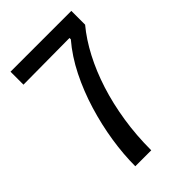

<svg xmlns="http://www.w3.org/2000/svg" viewBox="-201 -738 817 817"><g transform="rotate(-45 207.5 -330.0)"><path d="M114 0Q114 -71 126 -148.5Q138 -226 161.5 -303.5Q185 -381 220 -451Q255 -521 302 -576V-584L23 -582V-660H389V-577Q349 -529 316 -466Q283 -403 259.5 -329.5Q236 -256 223 -173Q210 -90 210 0Z"/></g></svg>

Font: Bricolage Grotesque SemiCondensed
Style: Regular
Weight: 400
Width: 4
Designer: Mathieu Triay
Foundry: Atelier Triay
Version: Version 1.001;gftools[0.9.33.dev8+g029e19f]